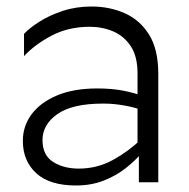

<svg xmlns="http://www.w3.org/2000/svg" viewBox="-20 -560 581 590"><path d="M413.3 -132 417.7 -92.8Q396.8 -67.2 366.5 -43.4Q336.3 -19.6 298 -4.8Q259.7 10 213.6 10Q132.4 10 91.3 -27.8Q50.2 -65.5 50.2 -127.2Q50.2 -172.8 77.3 -209.1Q104.5 -245.5 155.4 -266.8Q206.4 -288.2 278.9 -288.2Q324.9 -288.2 359.6 -281.2Q394.2 -274.2 411.9 -266.9L415 -221.7Q397.5 -229.2 364.3 -235.4Q331 -241.7 296.9 -241.7Q202.6 -241.7 156.6 -209.6Q110.6 -177.5 110.6 -129.5Q110.6 -83.1 143.1 -62.5Q175.7 -41.9 221.9 -41.9Q279 -41.9 327.8 -68.9Q376.6 -95.9 413.3 -132ZM402.6 -334.4Q402.6 -386.6 381.9 -418Q361.1 -449.3 327.9 -463.5Q294.6 -477.7 255.8 -477.7Q190.4 -477.7 138.8 -450.6Q87.3 -423.5 53.8 -387.6V-455.9Q71 -474.3 101.6 -493.7Q132.1 -513 172.9 -526.5Q213.7 -540 261.7 -540Q315.9 -540 362.5 -519.7Q409.1 -499.4 437.8 -454.1Q466.4 -408.7 466.4 -333.1V0H406.7V-100.1L402.6 -106.7Z"/></svg>

Font: Roundo Variable
Style: Regular
Weight: 200
Designer: Shiva Nallaperumal
Foundry: Indian Type Foundry
Version: Version 2.000